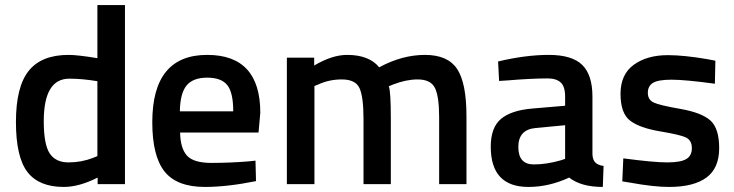

<svg xmlns="http://www.w3.org/2000/svg" viewBox="-20 -728 2902 759"><path d="M474 -708V0H366V-26Q293 11 232 11Q134 11 88.5 -48Q43 -107 43 -246Q43 -385 93.5 -448Q144 -511 251 -511Q287 -511 365 -498V-708ZM348 -104 365 -111V-407Q305 -417 254 -417Q153 -417 153 -249Q153 -157 176.5 -121.5Q200 -86 251 -86Q302 -86 348 -104Z M962 -90 990 -93 992 -12Q878 11 790 11Q679 11 630.5 -50Q582 -111 582 -245Q582 -511 799 -511Q1009 -511 1009 -282L1002 -204H692Q693 -142 719 -113Q745 -84 816 -84Q887 -84 962 -90ZM902 -288Q902 -362 878.5 -391.5Q855 -421 799 -421Q743 -421 717.5 -390Q692 -359 691 -288Z M1223 0H1114V-500H1222V-469Q1293 -511 1352 -511Q1439 -511 1479 -462Q1570 -511 1660 -511Q1750 -511 1787 -455.5Q1824 -400 1824 -268V0H1716V-265Q1716 -346 1699.5 -380Q1683 -414 1631 -414Q1586 -414 1534 -394L1517 -387Q1525 -367 1525 -259V0H1417V-257Q1417 -346 1401 -380Q1385 -414 1331 -414Q1281 -414 1238 -394L1223 -388Z M2322 -346V-118Q2323 -96 2333.5 -85.5Q2344 -75 2366 -72L2363 11Q2277 11 2230 -26Q2150 11 2069 11Q1920 11 1920 -148Q1920 -224 1960.5 -258Q2001 -292 2085 -299L2214 -310V-346Q2214 -386 2196.5 -402Q2179 -418 2145 -418Q2081 -418 1985 -410L1953 -408L1949 -485Q2058 -511 2149.5 -511Q2241 -511 2281.5 -471.5Q2322 -432 2322 -346ZM2098 -222Q2029 -216 2029 -147Q2029 -78 2090 -78Q2140 -78 2196 -94L2214 -100V-233Z M2806 -397Q2688 -413 2635 -413Q2582 -413 2561.5 -400.5Q2541 -388 2541 -361Q2541 -334 2563.5 -323Q2586 -312 2669.5 -297.5Q2753 -283 2788 -252Q2823 -221 2823 -142Q2823 -63 2772.5 -26Q2722 11 2625 11Q2564 11 2471 -6L2440 -11L2444 -102Q2564 -86 2617 -86Q2670 -86 2692.5 -99Q2715 -112 2715 -142Q2715 -172 2693.5 -183.5Q2672 -195 2590.5 -208.5Q2509 -222 2471 -251Q2433 -280 2433 -357Q2433 -434 2485.5 -472Q2538 -510 2620 -510Q2684 -510 2777 -494L2808 -488Z"/></svg>

Font: TitilliumWebSemiBold
Style: Bold
Weight: 600
Version: Version 1.001;PS 57.000;hotconv 1.0.70;makeotf.lib2.5.55311